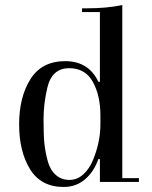

<svg xmlns="http://www.w3.org/2000/svg" viewBox="-20 -723 605 763"><path d="M532 0H377V-91H371Q353 -40 317.5 -10Q282 20 233 20Q143 20 99.5 -50.5Q56 -121 56 -229Q56 -337 101 -408.5Q146 -480 239 -480Q332 -480 371 -398H377V-675H306V-690H327Q405 -690 466 -703V-15H532ZM379 -229V-265Q379 -343 349 -397.5Q319 -452 255 -452Q186 -452 168 -374Q153 -311 153 -248Q153 -185 156.5 -152Q160 -119 169.5 -83.5Q179 -48 201.5 -28Q224 -8 255.5 -8Q287 -8 311.5 -30.5Q336 -53 350 -88Q379 -159 379 -229Z"/></svg>

Font: Elsie
Style: Regular
Weight: 400
Designer: Alejandro Inler
Foundry: Alejandro Inler
Version: 1.002